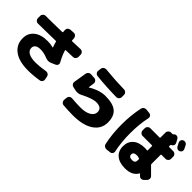

<svg xmlns="http://www.w3.org/2000/svg" viewBox="92 -1789 2816 2816"><g transform="rotate(45 1500.0 -381.0)"><path d="M853 -707Q876 -708 893.5 -692Q911 -676 912 -653L913 -607Q914 -584 898 -566Q882 -548 859 -547Q834 -546 785 -544.5Q736 -543 711 -542Q703 -542 705 -533Q729 -449 781 -358Q792 -338 785 -317.5Q778 -297 758 -288L687 -257Q640 -237 585 -260Q515 -290 440 -290Q386 -290 358 -269Q330 -248 330 -210Q330 -158 380 -129Q430 -100 530 -100Q599 -100 724 -120Q747 -124 766.5 -110.5Q786 -97 790 -74L800 -26Q805 -3 791.5 16.5Q778 36 755 40Q635 60 530 60Q343 60 241.5 -14.5Q140 -89 140 -220Q140 -325 216 -387.5Q292 -450 430 -450Q486 -450 548 -435H550V-438Q534 -477 522 -527Q520 -536 511 -536Q267 -530 147 -530Q123 -530 106.5 -547Q90 -564 90 -587V-633Q90 -656 106.5 -673Q123 -690 146 -690Q296 -690 488 -695Q496 -695 496 -704L493 -743Q492 -767 507.5 -784Q523 -801 547 -803L613 -807Q636 -808 653.5 -792Q671 -776 673 -753Q674 -729 676 -708Q676 -701 685 -701Z M1599 -480Q1757 -480 1828 -419.5Q1899 -359 1899 -230Q1899 -96 1784.5 -18Q1670 60 1459 60Q1360 60 1260 51Q1237 49 1222 30.5Q1207 12 1209 -11L1214 -59Q1216 -82 1234 -96.5Q1252 -111 1275 -109Q1382 -100 1459 -100Q1564 -100 1624 -136.5Q1684 -173 1684 -230Q1684 -320 1569 -320Q1488 -320 1339 -242Q1289 -215 1233 -226L1175 -239Q1152 -243 1138.5 -262.5Q1125 -282 1129 -305Q1145 -398 1161 -504Q1165 -528 1183.5 -542.5Q1202 -557 1226 -555L1297 -550Q1320 -548 1335 -529.5Q1350 -511 1347 -488Q1345 -471 1340.5 -440.5Q1336 -410 1334 -396V-395H1336Q1478 -480 1599 -480ZM1331 -764Q1537 -743 1722 -740Q1745 -740 1762 -723Q1779 -706 1779 -683V-637Q1779 -614 1762 -597Q1745 -580 1722 -580Q1504 -583 1310 -604Q1287 -606 1272.5 -624.5Q1258 -643 1261 -666L1267 -714Q1270 -737 1289 -751.5Q1308 -766 1331 -764Z M2938 -803Q2943 -793 2952.5 -774Q2962 -755 2966 -747Q2976 -727 2969 -707Q2962 -687 2942 -677Q2922 -667 2901.5 -674Q2881 -681 2870 -701Q2861 -719 2841 -755Q2831 -775 2837.5 -795.5Q2844 -816 2864 -826Q2884 -836 2906 -829Q2928 -822 2938 -803ZM2600 -150V-166Q2600 -176 2592 -179Q2569 -190 2540 -190Q2470 -190 2470 -140Q2470 -90 2540 -90Q2572 -90 2586 -104Q2600 -118 2600 -150ZM2873 -610Q2896 -610 2913 -593Q2930 -576 2930 -553V-507Q2930 -484 2913 -467Q2896 -450 2873 -450H2789Q2780 -450 2780 -441V-250Q2780 -243 2787 -236Q2825 -201 2901 -122Q2918 -105 2917.5 -81Q2917 -57 2900 -40L2865 -5Q2848 11 2825 10.5Q2802 10 2786 -7Q2778 -15 2764 -31Q2758 -37 2754 -29Q2698 70 2550 70Q2432 70 2366 14.5Q2300 -41 2300 -140Q2300 -237 2365 -293.5Q2430 -350 2550 -350Q2572 -350 2591 -347Q2600 -345 2600 -354V-441Q2600 -450 2592 -450H2397Q2374 -450 2357 -467Q2340 -484 2340 -507V-553Q2340 -576 2357 -593Q2374 -610 2397 -610H2592Q2600 -610 2600 -619V-723Q2600 -746 2617 -763Q2634 -780 2657 -780H2687Q2696 -780 2700 -786Q2709 -797 2718 -802Q2738 -812 2758.5 -805Q2779 -798 2790 -778Q2794 -769 2804 -751.5Q2814 -734 2818 -725Q2828 -705 2821 -685Q2814 -665 2794 -656Q2793 -656 2791.5 -655Q2790 -654 2789 -653Q2780 -649 2780 -643V-619Q2780 -610 2789 -610ZM2231 -756Q2253 -754 2266 -735Q2279 -716 2274 -694Q2240 -536 2240 -350Q2240 -164 2274 -6Q2279 17 2266 35.5Q2253 54 2231 56L2166 64Q2142 67 2122 53Q2102 39 2097 15Q2060 -157 2060 -350Q2060 -543 2097 -715Q2102 -739 2122 -753Q2142 -767 2166 -764Z"/></g></svg>

Font: Rounded Mplus 1c Black
Style: Regular
Weight: 900
Version: Version 1.059.20150529